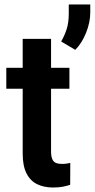

<svg xmlns="http://www.w3.org/2000/svg" viewBox="-20 -833 426 863"><path d="M292 -528.3V-434.1H8.3V-528.3ZM82 -658.2H209.5V-153.3Q209.5 -129.9 215.1 -117.4Q220.7 -105 231.7 -100.6Q242.7 -96.2 258.3 -96.2Q270 -96.2 279.8 -97.7Q289.6 -99.1 295.9 -100.6L295.4 -2.4Q280.3 2.9 261.7 6.3Q243.2 9.8 218.3 9.8Q177.7 9.8 147 -5.1Q116.2 -20 99.1 -53.7Q82 -87.4 82 -142.6ZM385.7 -813V-777.3Q385.7 -732.9 367.2 -686.3Q348.6 -639.6 318.4 -608.9L254.9 -646.5Q270.5 -673.3 279.8 -702.6Q289.1 -731.9 289.1 -771.5V-813Z"/></svg>

Font: Roboto SemiCondensed SemiBold
Style: Regular
Weight: 600
Width: 4
Designer: Christian Robertson
Foundry: Google
Version: Version 3.009; 2024